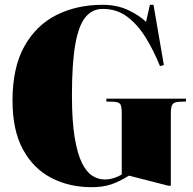

<svg xmlns="http://www.w3.org/2000/svg" viewBox="-20 -764 803 798"><path d="M361 14Q267 14 192.5 -25Q118 -64 75 -143.5Q32 -223 32 -346Q32 -483 81 -571Q130 -659 214.5 -701.5Q299 -744 406 -744Q468 -744 515 -721Q562 -698 587 -673L603 -744H618L661 -494L645 -489Q618 -556 584.5 -609.5Q551 -663 508 -695Q465 -727 407 -727Q364 -727 335.5 -693Q307 -659 293 -580Q279 -501 279 -367Q279 -260 290.5 -192Q302 -124 321 -86Q340 -48 364.5 -33Q389 -18 415 -18Q433 -18 451.5 -23.5Q470 -29 486 -39V-291Q486 -322 480 -331Q474 -340 453 -341L422 -342V-354H753V-342L726 -341Q704 -340 697 -330.5Q690 -321 690 -291V8H680L516 -34Q476 -9 441.5 2.5Q407 14 361 14Z"/></svg>

Font: Display Black
Style: Regular
Weight: 900
Designer: Latin by Veronika Burian and Jose Scaglione. Greek by Irene Vlachou. Cyrillic by Vera Evstafieva.
Foundry: TypeTogether
Version: Version 3.002